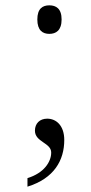

<svg xmlns="http://www.w3.org/2000/svg" viewBox="-20 -546 343 720"><path d="M165 -419C190 -419 211 -432 211 -473C211 -514 190 -526 165 -526C140 -526 120 -514 120 -473C120 -432 140 -419 165 -419ZM83 154C183 123 221 55 221 -21C221 -75 191 -101 157 -101C129 -101 111 -83 111 -56C111 -13 172 -11 172 26C172 61 145 103 83 122Z"/></svg>

Font: Noto Serif Bengali Light
Style: Regular
Weight: 300
Designer: Juan Bruce, Universal Thirst, Indian Type Foundry and the Monotype Design Team.
Foundry: Monotype Imaging Inc.
Version: Version 2.003